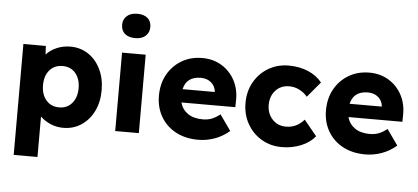

<svg xmlns="http://www.w3.org/2000/svg" viewBox="-61 -938 2817 1295"><g transform="rotate(5 1347.5 -290.5)"><path d="M71 220V-531H223L226 -473Q252 -503 295.5 -522Q339 -541 389 -541Q457 -541 510 -506Q563 -471 593.5 -408.5Q624 -346 624 -266Q624 -186 593.5 -124Q563 -62 509.5 -26.5Q456 9 387 9Q342 9 301 -8.5Q260 -26 232 -54V220ZM348 -126Q402 -126 435 -164.5Q468 -203 468 -266Q468 -329 435.5 -367.5Q403 -406 348 -406Q293 -406 260 -368Q227 -330 227 -266Q227 -203 260 -164.5Q293 -126 348 -126Z M819 -636Q774 -636 748.5 -657.5Q723 -679 723 -719Q723 -755 748.5 -778Q774 -801 819 -801Q864 -801 889 -779.5Q914 -758 914 -719Q914 -682 888.5 -659Q863 -636 819 -636ZM739 0V-531H899V0Z M1302 10Q1214 10 1149 -25Q1084 -60 1048 -122Q1012 -184 1012 -263Q1012 -345 1047 -407.5Q1082 -470 1143 -506Q1204 -542 1282 -542Q1356 -542 1413.5 -507Q1471 -472 1503 -411.5Q1535 -351 1533 -274L1532 -231H1167Q1180 -184 1219 -157Q1258 -130 1319 -130Q1353 -130 1379.5 -140Q1406 -150 1437 -174L1512 -68Q1465 -28 1411 -9Q1357 10 1302 10ZM1284 -408Q1187 -408 1167 -321H1385V-322Q1382 -360 1354 -384Q1326 -408 1284 -408Z M1868 10Q1791 10 1730 -26Q1669 -62 1633.5 -124.5Q1598 -187 1598 -266Q1598 -345 1633.5 -407.5Q1669 -470 1730 -506Q1791 -542 1868 -542Q1939 -542 1998.5 -517Q2058 -492 2093 -447L2006 -343Q1986 -368 1953.5 -385.5Q1921 -403 1883 -403Q1826 -403 1790.5 -364.5Q1755 -326 1755 -266Q1755 -208 1791 -169Q1827 -130 1883 -130Q1921 -130 1951.5 -145Q1982 -160 2006 -188L2092 -83Q2058 -40 1997.5 -15Q1937 10 1868 10Z M2433 10Q2345 10 2280 -25Q2215 -60 2179 -122Q2143 -184 2143 -263Q2143 -345 2178 -407.5Q2213 -470 2274 -506Q2335 -542 2413 -542Q2487 -542 2544.5 -507Q2602 -472 2634 -411.5Q2666 -351 2664 -274L2663 -231H2298Q2311 -184 2350 -157Q2389 -130 2450 -130Q2484 -130 2510.5 -140Q2537 -150 2568 -174L2643 -68Q2596 -28 2542 -9Q2488 10 2433 10ZM2415 -408Q2318 -408 2298 -321H2516V-322Q2513 -360 2485 -384Q2457 -408 2415 -408Z"/></g></svg>

Font: Lexend Deca
Style: Bold
Weight: 700
Designer: Bonnie Shaver-Troup, Thomas Jockin
Foundry: Lexend
Version: Version 1.008; ttfautohint (v1.8.4.7-5d5b)